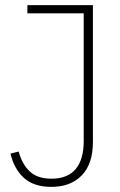

<svg xmlns="http://www.w3.org/2000/svg" viewBox="-20 -718 469 750"><path d="M343 -698V-164Q343 -78 299.5 -33Q256 12 181 12Q112 12 73.5 -23Q35 -58 21 -118L53 -126Q66 -77 96 -48.5Q126 -20 181 -20Q244 -20 275.5 -57.5Q307 -95 307 -167V-666H87V-698Z"/></svg>

Font: IBM Plex Sans Cond ExtLt
Style: Regular
Weight: 200
Width: 3
Designer: Mike Abbink, Paul van der Laan, Pieter van Rosmalen
Foundry: Bold Monday
Version: Version 1.3